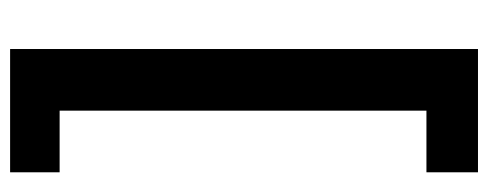

<svg xmlns="http://www.w3.org/2000/svg" viewBox="-313 -517 966 380"><g transform="rotate(90 170.0 -327.0)"><path d="M77 136V-790H321V-688H199V38H321V136Z"/></g></svg>

Font: BDO Grotesk DemiBold
Style: Regular
Weight: 600
Designer: Deni Anggara
Foundry: Lokal Container
Version: Version 2.000